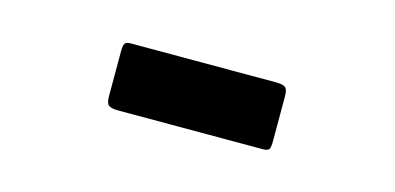

<svg xmlns="http://www.w3.org/2000/svg" viewBox="-28 -999 557 271"><g transform="rotate(15 250.0 -863.0)"><path d="M130 -831V-897.5Q130 -904.5 131.8 -907.8Q133.5 -911 140 -911H353Q362.5 -911 366.2 -908.2Q370 -905.5 370 -895.5V-830Q370 -822 368.5 -818.5Q367 -815 359 -815H147.5Q138 -815 134 -817.8Q130 -820.5 130 -831Z"/></g></svg>

Font: Besley* Fatface
Style: Regular
Weight: 900
Designer: Owen Earl
Foundry: indestructible type*
Version: Version 3.000; ttfautohint (v1.8.3)